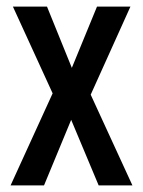

<svg xmlns="http://www.w3.org/2000/svg" viewBox="-20 -560 431 580"><path d="M139 -278 12 0H113L195 -198L278 0H380L254 -274L374 -540H273L197 -355L122 -540H19Z"/></svg>

Font: Noto Sans Armenian ExtraCondensed Medium
Style: Regular
Weight: 500
Width: 2
Designer: Monotype Design Team
Foundry: Monotype Imaging Inc.
Version: Version 2.008